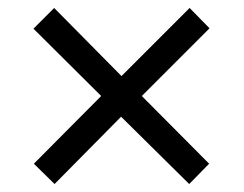

<svg xmlns="http://www.w3.org/2000/svg" viewBox="-20 -594 612 482"><path d="M456 -574 506 -523 336 -353 505 -183 455 -132 284 -301 117 -132 65 -183 234 -353 64 -522 116 -574 285 -403Z"/></svg>

Font: Noto Sans Hebrew Droid SemiBold
Style: Regular
Weight: 600
Designer: Monotype Design Team
Foundry: Monotype Imaging Inc.
Version: Version 1.100; ttfautohint (v1.8.4.7-5d5b)